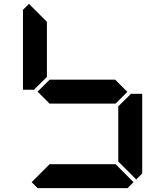

<svg xmlns="http://www.w3.org/2000/svg" viewBox="-20 -975 856 995"><path d="M577 -562 640 -499 579 -438H237L175 -500L237 -562ZM161 -515 157 -510H99V-924L130 -955L223 -862V-576ZM655 -485 659 -489H717V-76L686 -45L593 -138V-424ZM672 -31 641 0H175L144 -31L237 -124H579Z"/></svg>

Font: DSEG7 Classic
Style: Bold
Weight: 700
Designer: Keshikan(Twitter:@keshinomi_88pro)
Version: Version 0.46